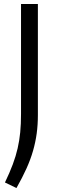

<svg xmlns="http://www.w3.org/2000/svg" viewBox="-20 -760 292 968"><path d="M5 160Q29 110 44.5 68.5Q60 27 69 -12.5Q78 -52 82 -93.5Q86 -135 86 -186V-740H171V-180Q171 -131 165 -87Q159 -43 146.5 0.5Q134 44 113.5 89.5Q93 135 63 188Z"/></svg>

Font: Encode Sans Narrow
Style: Regular
Weight: 400
Designer: Pablo Impallari, Andres Torresi
Foundry: Pablo Impallari, Andres Torresi
Version: Version 1.000; ttfautohint (v1.00) -l 8 -r 50 -G 200 -x 14 -